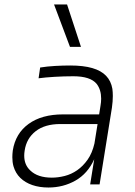

<svg xmlns="http://www.w3.org/2000/svg" viewBox="-20 -822 602 856"><path d="M196 14Q156 14 124 3Q92 -8 70.5 -29Q49 -50 40 -81Q35 -99 35 -121Q35 -135 37 -151Q49 -227 107.5 -269.5Q166 -312 261 -312H422L428 -350Q431 -367 431 -382Q431 -422 411 -448Q383 -482 307 -482Q265 -482 223.5 -479.5Q182 -477 152 -473L159 -521Q190 -526 225.5 -528Q261 -530 293 -530Q352 -530 391.5 -518.5Q431 -507 453 -484Q475 -461 481 -426Q483 -411 483 -394Q483 -370 479 -342L424 0H382L400 -112Q371 -48 316.5 -17Q262 14 196 14ZM211 -30Q239 -30 268.5 -37.5Q298 -45 324 -63Q350 -81 370.5 -110Q391 -139 401 -182L415 -269H249Q180 -269 139 -237Q98 -205 90 -151Q88 -139 88 -128Q88 -87 115 -62Q148 -30 211 -30ZM292 -613 221 -802H279L341 -613Z"/></svg>

Font: Sora ExtraLight
Style: Italic
Weight: 200
Designer: Jonathan Barnbrook, Juli√°n Moncada
Version: Version 1.000